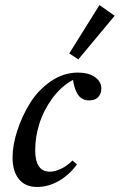

<svg xmlns="http://www.w3.org/2000/svg" viewBox="-20 -723 470 754"><path d="M287.6 -489.7 252 -513.2 370.6 -703.1 430.2 -661.1ZM126 11.2Q79.1 11.2 54.2 -19.5Q29.3 -50.3 29.3 -104.5Q29.3 -152.3 47.6 -209.2Q65.9 -266.1 97.7 -317.6Q129.4 -369.1 179.4 -403.6Q229.5 -438 286.1 -438Q327.1 -438 352.5 -420.4Q377.9 -402.8 377.9 -375Q377.9 -354.5 365.5 -341.6Q353 -328.6 330.1 -328.6Q304.2 -328.6 288.8 -347.7Q273.4 -366.7 266.6 -409.2Q219.7 -383.8 185.1 -336.2Q150.4 -288.6 134.3 -236.3Q118.2 -184.1 118.2 -133.3Q118.2 -48.8 175.8 -48.8Q195.8 -48.8 219.7 -60.1Q243.7 -71.3 264.6 -92.8L282.2 -77.6Q252.9 -36.6 211.4 -12.7Q169.9 11.2 126 11.2Z"/></svg>

Font: Elstob 14pt Medium
Style: Italic
Weight: 500
Italic angle: -20°
Designer: Peter S. Baker
Version: Version 1.015